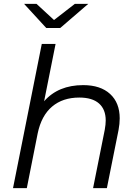

<svg xmlns="http://www.w3.org/2000/svg" viewBox="-20 -968 717 988"><path d="M596 -359Q596 -331 590 -299L530 0H459L519 -300Q524 -328 524 -348Q524 -405 489.5 -435.5Q455 -466 388 -466Q303 -466 248 -419.5Q193 -373 174 -282L118 0H47L195 -742H266L207 -447Q280 -530 408 -530Q497 -530 546.5 -484.5Q596 -439 596 -359ZM434 -948 290 -824H218L104 -948H168L258 -865L365 -948Z"/></svg>

Font: Montserrat Alternates
Style: Italic
Weight: 400
Italic angle: -11.3°
Designer: Julieta Ulanovsky
Foundry: Julieta Ulanovsky
Version: Version 7.200